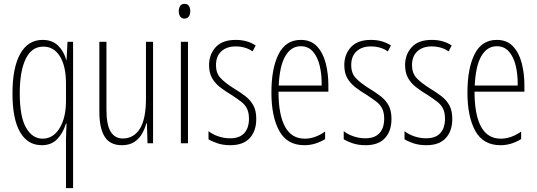

<svg xmlns="http://www.w3.org/2000/svg" viewBox="-20 -747 2799 1001"><path d="M324 -20Q324 -33 325 -56Q326 -79 327 -103H324Q308 -52 277.5 -21Q247 10 198 10Q124 10 84.5 -58.5Q45 -127 45 -260Q45 -394 85.5 -466.5Q126 -539 202 -539Q252 -539 282.5 -509.5Q313 -480 325 -435H327L332 -529H361V234H324ZM202 -24Q257 -24 290.5 -78.5Q324 -133 324 -220V-312Q324 -402 292.5 -453Q261 -504 206 -504Q145 -504 114 -440Q83 -376 83 -260Q83 -138 116 -81Q149 -24 202 -24Z M778 -529V0H749L746 -104H743Q735 -75 720 -49Q705 -23 679.5 -6.5Q654 10 615 10Q554 10 526 -34Q498 -78 498 -165V-529H535V-174Q535 -96 557 -60.5Q579 -25 620 -25Q677 -25 709 -75.5Q741 -126 741 -233V-529Z M942 -727Q958 -727 965 -715.5Q972 -704 972 -689Q972 -671 964 -660.5Q956 -650 941 -650Q927 -650 919.5 -661Q912 -672 912 -688Q912 -704 919 -715.5Q926 -727 942 -727ZM960 -529V0H923V-529Z M1316 -127Q1316 -64 1282 -27Q1248 10 1181 10Q1144 10 1115 0.5Q1086 -9 1067 -21V-63Q1089 -46 1118.5 -36Q1148 -26 1180 -26Q1229 -26 1253.5 -53Q1278 -80 1278 -128Q1278 -160 1267.5 -181Q1257 -202 1236.5 -217.5Q1216 -233 1187 -252Q1153 -272 1126.5 -293Q1100 -314 1085 -341Q1070 -368 1070 -408Q1070 -463 1104.5 -501Q1139 -539 1209 -539Q1269 -539 1313 -510L1297 -479Q1260 -505 1208 -505Q1162 -505 1134 -479.5Q1106 -454 1106 -407Q1106 -366 1129.5 -340.5Q1153 -315 1201 -285Q1234 -265 1260 -245Q1286 -225 1301 -197.5Q1316 -170 1316 -127Z M1548 -539Q1601 -539 1632.5 -505.5Q1664 -472 1678 -418Q1692 -364 1692 -303V-269H1432Q1432 -149 1466 -86.5Q1500 -24 1569 -24Q1622 -24 1675 -61V-22Q1653 -8 1625.5 1Q1598 10 1567 10Q1477 10 1436 -64.5Q1395 -139 1395 -264Q1395 -391 1432.5 -465Q1470 -539 1548 -539ZM1548 -506Q1498 -506 1468 -455.5Q1438 -405 1433 -301H1657Q1658 -357 1647 -403.5Q1636 -450 1611.5 -478Q1587 -506 1548 -506Z M2021 -127Q2021 -64 1987 -27Q1953 10 1886 10Q1849 10 1820 0.5Q1791 -9 1772 -21V-63Q1794 -46 1823.5 -36Q1853 -26 1885 -26Q1934 -26 1958.5 -53Q1983 -80 1983 -128Q1983 -160 1972.5 -181Q1962 -202 1941.5 -217.5Q1921 -233 1892 -252Q1858 -272 1831.5 -293Q1805 -314 1790 -341Q1775 -368 1775 -408Q1775 -463 1809.5 -501Q1844 -539 1914 -539Q1974 -539 2018 -510L2002 -479Q1965 -505 1913 -505Q1867 -505 1839 -479.5Q1811 -454 1811 -407Q1811 -366 1834.5 -340.5Q1858 -315 1906 -285Q1939 -265 1965 -245Q1991 -225 2006 -197.5Q2021 -170 2021 -127Z M2338 -127Q2338 -64 2304 -27Q2270 10 2203 10Q2166 10 2137 0.5Q2108 -9 2089 -21V-63Q2111 -46 2140.5 -36Q2170 -26 2202 -26Q2251 -26 2275.5 -53Q2300 -80 2300 -128Q2300 -160 2289.5 -181Q2279 -202 2258.5 -217.5Q2238 -233 2209 -252Q2175 -272 2148.5 -293Q2122 -314 2107 -341Q2092 -368 2092 -408Q2092 -463 2126.5 -501Q2161 -539 2231 -539Q2291 -539 2335 -510L2319 -479Q2282 -505 2230 -505Q2184 -505 2156 -479.5Q2128 -454 2128 -407Q2128 -366 2151.5 -340.5Q2175 -315 2223 -285Q2256 -265 2282 -245Q2308 -225 2323 -197.5Q2338 -170 2338 -127Z M2570 -539Q2623 -539 2654.5 -505.5Q2686 -472 2700 -418Q2714 -364 2714 -303V-269H2454Q2454 -149 2488 -86.5Q2522 -24 2591 -24Q2644 -24 2697 -61V-22Q2675 -8 2647.5 1Q2620 10 2589 10Q2499 10 2458 -64.5Q2417 -139 2417 -264Q2417 -391 2454.5 -465Q2492 -539 2570 -539ZM2570 -506Q2520 -506 2490 -455.5Q2460 -405 2455 -301H2679Q2680 -357 2669 -403.5Q2658 -450 2633.5 -478Q2609 -506 2570 -506Z"/></svg>

Font: Noto Sans Gurmukhi ExtraCondensed ExtraLight
Style: Regular
Weight: 200
Width: 2
Designer: Jelle Bosma - Monotype Design Team
Foundry: Monotype Imaging Inc.
Version: Version 2.004; ttfautohint (v1.8.4.7-5d5b)